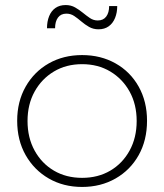

<svg xmlns="http://www.w3.org/2000/svg" viewBox="-20 -739 650 760"><path d="M305 -521Q379 -521 437.5 -488Q496 -455 529 -396Q562 -337 562 -261Q562 -184 529 -125Q496 -66 437.5 -32.5Q379 1 305 1Q231 1 173 -32.5Q115 -66 81.5 -125Q48 -184 48 -261Q48 -337 81.5 -396Q115 -455 173 -488Q231 -521 305 -521ZM305 -485Q242 -485 193.5 -456Q145 -427 117 -376.5Q89 -326 89 -260Q89 -194 117 -143Q145 -92 193.5 -63.5Q242 -35 305 -35Q368 -35 416.5 -63.5Q465 -92 493 -143Q521 -194 521 -260Q521 -326 493 -376.5Q465 -427 416.5 -456Q368 -485 305 -485ZM444 -715Q444 -689 435.5 -668Q427 -647 410.5 -635Q394 -623 370 -623Q349 -623 332.5 -632.5Q316 -642 302 -654Q288 -666 274 -675.5Q260 -685 243 -685Q221 -685 209.5 -669.5Q198 -654 198 -627H166Q166 -654 174.5 -675Q183 -696 199.5 -707.5Q216 -719 240 -719Q261 -719 277.5 -709.5Q294 -700 308 -688.5Q322 -677 336 -667.5Q350 -658 367 -658Q389 -658 400.5 -673.5Q412 -689 412 -715Z"/></svg>

Font: Alexandria ExtraLight
Style: Regular
Weight: 250
Designer: Mohamed Gaber
Foundry: Kief Type Foundry
Version: Version 5.100